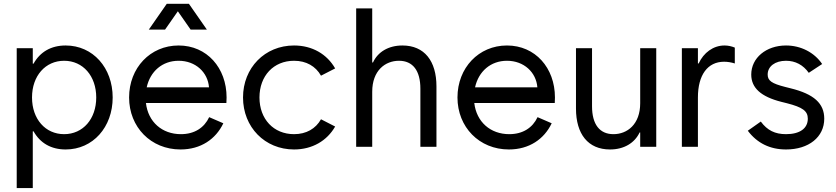

<svg xmlns="http://www.w3.org/2000/svg" viewBox="-20 -750 4273 981"><path d="M65.4 210.9H147.5V-79.1H151.4C185.1 -19 241.2 13.7 315.4 13.7C455.1 13.7 555.7 -100.6 555.7 -252C555.7 -403.3 455.1 -517.6 315.4 -517.6C241.2 -517.6 185.1 -484.9 151.4 -424.8H147.5V-503.9H65.4ZM307.6 -64.5C211.9 -64.5 143.6 -141.6 143.6 -252C143.6 -362.3 211.9 -439.5 307.6 -439.5C404.3 -439.5 471.7 -361.3 471.7 -252C471.7 -142.6 404.3 -64.5 307.6 -64.5Z M902.3 13.7C1005.9 13.7 1082.5 -39.1 1121.1 -120.1L1048.8 -151.4C1023.4 -97.2 973.6 -64.5 904.3 -64.5C808.1 -64.5 736.8 -127 725.6 -223.6H1136.7L1137.7 -252C1137.7 -403.3 1037.1 -517.6 892.6 -517.6C748 -517.6 639.6 -403.3 639.6 -252C639.6 -100.6 751 13.7 902.3 13.7ZM740.2 -598.6H823.2L888.7 -692.4L954.1 -598.6H1037.1L945.3 -730.5H832ZM729.5 -303.7C747.6 -385.7 809.6 -439.5 892.6 -439.5C979.5 -439.5 1042 -380.4 1047.9 -303.7Z M1482.4 13.7C1575.7 13.7 1650.9 -30.8 1692.4 -103.5L1620.1 -140.6C1592.8 -92.3 1544.9 -64.5 1482.4 -64.5C1377.9 -64.5 1305.7 -141.6 1305.7 -252C1305.7 -362.3 1377.9 -439.5 1482.4 -439.5C1544.9 -439.5 1592.8 -411.6 1620.1 -363.3L1692.4 -400.4C1650.9 -473.1 1575.7 -517.6 1482.4 -517.6C1333 -517.6 1221.7 -403.3 1221.7 -252C1221.7 -100.6 1333 13.7 1482.4 13.7Z M1799.8 0H1881.8V-281.2C1881.8 -389.6 1948.2 -439.5 2018.6 -439.5C2088.9 -439.5 2127.9 -389.6 2127.9 -296.9V0H2210V-308.6C2210 -438.5 2148.4 -517.6 2036.1 -517.6C1964.4 -517.6 1910.2 -484.4 1885.7 -430.7H1881.8V-707H1799.8Z M2580.1 13.7C2683.6 13.7 2760.3 -39.1 2798.8 -120.1L2726.6 -151.4C2701.2 -97.2 2651.4 -64.5 2582 -64.5C2485.8 -64.5 2414.6 -127 2403.3 -223.6H2814.5L2815.4 -252C2815.4 -403.3 2714.8 -517.6 2570.3 -517.6C2425.8 -517.6 2317.4 -403.3 2317.4 -252C2317.4 -100.6 2428.7 13.7 2580.1 13.7ZM2407.2 -303.7C2425.3 -385.7 2487.3 -439.5 2570.3 -439.5C2657.2 -439.5 2719.7 -380.4 2725.6 -303.7Z M3333 -503.9H3251V-222.7C3251 -114.3 3184.6 -64.5 3114.3 -64.5C3043.9 -64.5 3004.9 -114.3 3004.9 -207V-503.9H2922.9V-195.3C2922.9 -65.4 2984.4 13.7 3096.7 13.7C3168.5 13.7 3222.7 -19.5 3248 -73.2H3251V0H3333Z M3463.9 0H3545.9V-252C3545.9 -367.2 3595.7 -434.6 3679.7 -434.6C3697.3 -434.6 3715.8 -431.6 3734.4 -425.8V-506.8C3717.8 -513.7 3700.2 -517.6 3681.6 -517.6C3624.5 -517.6 3574.7 -480.5 3549.8 -425.8H3545.9V-503.9H3463.9Z M3996.1 13.7C4112.3 13.7 4191.4 -49.8 4191.4 -143.6C4191.4 -221.7 4138.7 -269.5 4019.5 -298.8L3992.2 -305.7C3922.9 -323.2 3902.3 -337.9 3902.3 -369.1C3902.3 -411.1 3940.4 -439.5 3996.1 -439.5C4043.9 -439.5 4084 -418 4112.3 -377.9L4180.7 -422.9C4140.6 -482.4 4071.3 -517.6 3996.1 -517.6C3894.5 -517.6 3818.4 -454.1 3818.4 -369.1C3818.4 -300.8 3868.2 -255.9 3972.7 -229.5L4000 -222.7C4081.1 -202.1 4107.4 -182.6 4107.4 -143.6C4107.4 -93.8 4066.4 -64.5 3996.1 -64.5C3939.5 -64.5 3900.4 -84 3867.2 -128.9L3800.8 -82C3848.6 -18.6 3914.1 13.7 3996.1 13.7Z"/></svg>

Font: Wanted Sans
Style: Regular
Weight: 400
Designer: Original Design by Kil Hyung-jin and Kang Hanbin, Wanted Lab, Inc; Hangeul from Source Han Sans by Jang Soo-young and Ka
Foundry: Wanted Lab, Inc.
Version: Version 1.001;Glyphs 3.2 (3227)